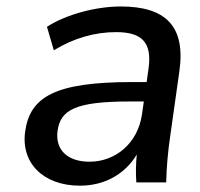

<svg xmlns="http://www.w3.org/2000/svg" viewBox="-20 -569 625 599"><path d="M229.5 10.3C308.1 10.3 371.1 -27.3 406.7 -86.9C403.8 -58.1 403.3 -28.8 405.3 0H498.5C499.5 -47.4 503.9 -95.2 510.7 -142.1L539.6 -346.7C560.1 -489.7 494.1 -548.8 356.9 -548.8C279.8 -548.8 187 -524.4 126.5 -485.4L147.9 -412.1C210.9 -450.7 276.9 -468.8 342.3 -468.8C421.9 -468.8 455.1 -437.5 443.4 -355L437.5 -313H392.1C151.9 -313 73.7 -267.1 58.6 -159.2C44.4 -62 113.8 10.3 229.5 10.3ZM259.3 -64.5C189.5 -64.5 151.4 -102.5 159.7 -161.6C168.9 -226.1 215.3 -252.4 384.3 -252.4H428.7L422.9 -211.9C409.7 -121.1 339.4 -64.5 259.3 -64.5Z"/></svg>

Font: Winston
Style: Italic
Weight: 400
Italic angle: -8.13011°
Designer: Vernon Adams, Kim Jin-seong, David Berlow, Cristiano Sobral
Foundry: The Winston Project Authors
Version: Version 3.004